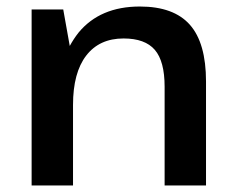

<svg xmlns="http://www.w3.org/2000/svg" viewBox="-20 -569 720 589"><path d="M485 -303Q485 -381 455 -416Q425 -451 359 -451Q285 -451 244.5 -398.5Q204 -346 204 -247V0H77V-540H174L194 -428Q206 -450 221 -469Q287 -549 409 -549Q513 -549 562.5 -493Q612 -437 612 -319V0H485Z"/></svg>

Font: Pathway Extreme 8pt Thin 12pt SemiBold
Style: Regular
Weight: 600
Version: Version 1.001;gftools[0.9.26]